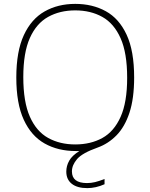

<svg xmlns="http://www.w3.org/2000/svg" viewBox="-20 -769 775 989"><path d="M429.5 200Q378 200 349.8 177.8Q321.5 155.5 321.5 115Q321.5 85.5 336.5 58.8Q351.5 32 389 9H370.5Q279 9 210 -29.8Q141 -68.5 102.5 -152Q64 -235.5 64 -370Q64 -504.5 102.8 -588Q141.5 -671.5 210 -710.2Q278.5 -749 367.5 -749Q456.5 -749 525 -711.2Q593.5 -673.5 632.2 -590.2Q671 -507 671 -370Q671 -261.5 646.8 -188.2Q622.5 -115 580 -71.8Q537.5 -28.5 483 -9Q404 19 377.2 50.2Q350.5 81.5 350.5 114Q350.5 174 428 174Q449 174 469.8 169Q490.5 164 518.5 153V180Q473.5 200 429.5 200ZM367.5 -25Q447 -25 507.2 -58.2Q567.5 -91.5 601.2 -167Q635 -242.5 635 -368Q635 -496 601.2 -572Q567.5 -648 507.2 -681.8Q447 -715.5 367.5 -715.5Q288.5 -715.5 228 -682Q167.5 -648.5 133.8 -573.2Q100 -498 100 -372Q100 -244 133.8 -168Q167.5 -92 228 -58.5Q288.5 -25 367.5 -25Z"/></svg>

Font: Encode Sans Semi Expanded Thin
Style: Regular
Weight: 100
Width: 6
Designer: Multiple Designers
Foundry: Impallari Type
Version: Version 3.000; ttfautohint (v1.8.3) -l 8 -r 50 -G 200 -x 14 